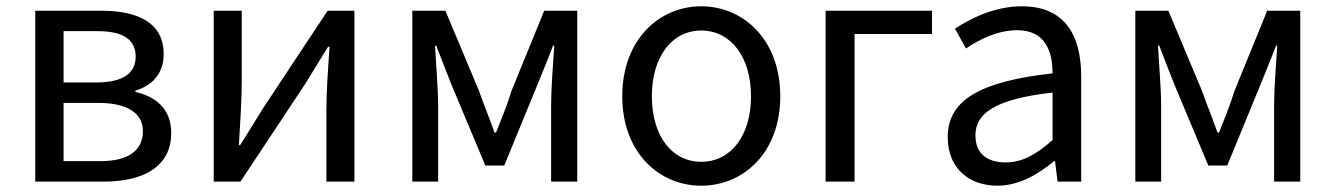

<svg xmlns="http://www.w3.org/2000/svg" viewBox="-20 -577 4242 610"><path d="M92 0H310C435 0 524 -47 524 -155C524 -233 472 -271 410 -285V-289C466 -306 500 -345 500 -405C500 -504 420 -543 300 -543H92ZM182 -315V-478H291C376 -478 411 -448 411 -397C411 -347 375 -315 285 -315ZM182 -65V-250H294C386 -250 434 -216 434 -161C434 -100 390 -65 299 -65Z M659 0H744L950 -311C970 -344 1001 -394 1022 -428H1027C1022 -357 1017 -285 1017 -227V0H1106V-543H1021L815 -232C795 -199 764 -149 743 -116H739C743 -186 748 -259 748 -316V-543H659Z M1290 0H1372V-245C1372 -293 1365 -376 1362 -432H1366C1382 -390 1400 -344 1416 -304L1522 -51H1582L1686 -304C1702 -344 1721 -389 1737 -432H1741C1737 -376 1731 -293 1731 -245V0H1814V-543H1709L1605 -288C1591 -242 1573 -199 1556 -156H1551C1536 -199 1518 -242 1502 -288L1395 -543H1290Z M2208 13C2341 13 2459 -91 2459 -271C2459 -452 2341 -557 2208 -557C2075 -557 1957 -452 1957 -271C1957 -91 2075 13 2208 13ZM2208 -63C2114 -63 2051 -146 2051 -271C2051 -396 2114 -480 2208 -480C2302 -480 2366 -396 2366 -271C2366 -146 2302 -63 2208 -63Z M2603 0H2695V-469H2941V-543H2603Z M3149 13C3216 13 3277 -22 3329 -65H3332L3340 0H3415V-334C3415 -469 3360 -557 3227 -557C3139 -557 3063 -518 3014 -486L3049 -423C3092 -452 3149 -481 3212 -481C3301 -481 3324 -414 3324 -344C3093 -318 2991 -259 2991 -141C2991 -43 3058 13 3149 13ZM3175 -61C3121 -61 3079 -85 3079 -147C3079 -217 3141 -262 3324 -283V-132C3271 -85 3227 -61 3175 -61Z M3587 0H3669V-245C3669 -293 3662 -376 3659 -432H3663C3679 -390 3697 -344 3713 -304L3819 -51H3879L3983 -304C3999 -344 4018 -389 4034 -432H4038C4034 -376 4028 -293 4028 -245V0H4111V-543H4006L3902 -288C3888 -242 3870 -199 3853 -156H3848C3833 -199 3815 -242 3799 -288L3692 -543H3587Z"/></svg>

Font: ChiuKong Gothic CL
Style: Regular
Weight: 400
Designer: Ryoko NISHIZUKA 西塚涼子 (kana, bopomofo & ideographs); Paul D. Hunt (Latin, Greek & Cyrillic); Sandoll Communications 산돌커뮤니
Foundry: Adobe
Version: Version 1.300